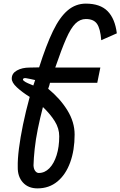

<svg xmlns="http://www.w3.org/2000/svg" viewBox="-20 -834 665 1060"><path d="M187 206Q136 206 106.5 173.5Q77 141 78 88Q77 46 84.5 -13.5Q92 -73 107 -146Q122 -219 144 -299Q102 -325 73 -352Q44 -379 45 -401Q45 -429 73.5 -445Q102 -461 144 -461L196 -462Q235 -585 272.5 -662.5Q310 -740 354 -777Q398 -814 454 -814Q533 -814 574 -772.5Q615 -731 625 -650L539 -612Q534 -676 515.5 -702.5Q497 -729 454 -729Q422 -729 396.5 -704Q371 -679 345.5 -621Q320 -563 285 -461H534L517 -377H256Q254 -369 252 -361.5Q250 -354 246 -344Q312 -290 352 -225Q392 -160 392 -91Q392 -5 367.5 62.5Q343 130 297 168Q251 206 187 206ZM194 121Q227 121 252.5 95Q278 69 292.5 23Q307 -23 307 -82Q307 -125 282.5 -164.5Q258 -204 217 -243Q201 -182 189 -123Q177 -64 171.5 -12Q166 40 165 79Q166 99 174.5 110Q183 121 194 121ZM164 -362 174 -392Q164 -394 149.5 -397.5Q135 -401 123.5 -402.5Q112 -404 108 -399Q104 -394 111.5 -387.5Q119 -381 134 -374.5Q149 -368 164 -362Z"/></svg>

Font: Victor Mono Thin SemiBold
Style: Italic
Weight: 600
Italic angle: -12°
Monospace: yes
Version: Version 1.561;gftools[0.9.30]